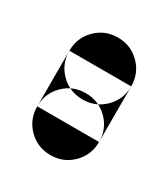

<svg xmlns="http://www.w3.org/2000/svg" viewBox="-68 -140 236 269"><g transform="rotate(30 50.0 -5.0)"><path d="M0 -50H100V40H0ZM50 -100Q29 -100 14.5 -85.5Q0 -71 0 -50Q0 -29 14.5 -14.5Q29 0 50 0Q71 0 85.5 -14.5Q100 -29 100 -50Q100 -71 85.5 -85.5Q71 -100 50 -100ZM50 -10Q29 -10 14.5 4.5Q0 19 0 40Q0 61 14.5 75.5Q29 90 50 90Q71 90 85.5 75.5Q100 61 100 40Q100 19 85.5 4.5Q71 -10 50 -10Z"/></g></svg>

Font: Wavefont SemiBold
Style: Regular
Weight: 600
Version: Version 3.004;gftools[0.9.33]